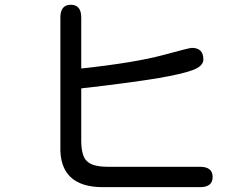

<svg xmlns="http://www.w3.org/2000/svg" viewBox="-20 -773 1040 809"><path d="M667 -541Q778.3 -571.3 788.1 -571.3Q836.9 -571.3 836.9 -522.5Q836.9 -494.1 791.5 -477.5Q746.1 -460.9 649.4 -444.3Q539.1 -425.8 346.7 -403.3L335 -402.3L322.3 -400.4V-174.8Q324.2 -112.3 346.7 -93.8Q369.1 -70.3 435.5 -70.3H822.3Q876 -70.3 876 -27.3Q876 15.6 822.3 15.6H416Q228.5 16.6 234.4 -158.2V-699.2Q234.4 -752.9 278.3 -752.9Q322.3 -752.9 322.3 -699.2V-484.4Q547.9 -508.8 667 -541Z"/></svg>

Font: FakePearl
Style: Regular
Weight: 400
Version: Version 1.2